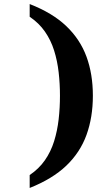

<svg xmlns="http://www.w3.org/2000/svg" viewBox="-20 -792 524 951"><path d="M127 139V75Q173 44 202.5 1.5Q232 -41 248 -92.5Q264 -144 270.5 -201Q277 -258 277 -318Q277 -377 270.5 -434Q264 -491 248 -542Q232 -593 202.5 -635.5Q173 -678 127 -709V-772Q240 -728 308.5 -662.5Q377 -597 408.5 -511Q440 -425 440 -318Q440 -211 408.5 -124Q377 -37 308.5 28.5Q240 94 127 139Z"/></svg>

Font: Noto Serif Bengali Black
Style: Regular
Weight: 900
Version: Version 2.003